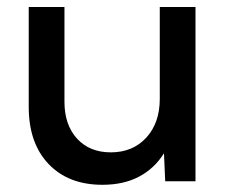

<svg xmlns="http://www.w3.org/2000/svg" viewBox="-20 -508 638 538"><path d="M527.8 0H442.9L439.5 -78.6Q412.6 -35.6 369.4 -12.9Q326.2 9.8 267.1 9.8Q171.4 9.8 116 -48.6Q60.5 -106.9 60.5 -208.5V-488.3H160.6V-223.1Q160.6 -158.2 195.8 -119.6Q231 -81.1 290.5 -81.1Q352.1 -81.1 389.9 -122.3Q427.7 -163.6 427.7 -231V-488.3H527.8Z"/></svg>

Font: Kumbh Sans Medium
Style: Regular
Weight: 500
Version: Version 1.005